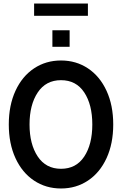

<svg xmlns="http://www.w3.org/2000/svg" viewBox="-20 -1058 694 1092"><path d="M30 -350Q30 -459 68 -541.5Q106 -624 173.5 -669Q241 -714 327 -714Q413 -714 480.5 -669Q548 -624 586 -541.5Q624 -459 624 -350Q624 -241 586 -158.5Q548 -76 480.5 -31Q413 14 327 14Q241 14 173.5 -31Q106 -76 68 -158.5Q30 -241 30 -350ZM505 -350Q505 -463 459 -532.5Q413 -602 327 -602Q241 -602 194.5 -532Q148 -462 148 -350Q148 -238 194.5 -168Q241 -98 327 -98Q413 -98 459 -167.5Q505 -237 505 -350ZM278 -886H376V-792H278ZM174 -1038H480V-968H174Z"/></svg>

Font: Cabin Condensed SemiBold
Style: Regular
Weight: 600
Width: 3
Designer: Pablo Impallari
Foundry: Pablo Impallari. http://www.impallari.com Igino Marini. http://www.ikern.com
Version: Version 2.001